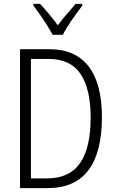

<svg xmlns="http://www.w3.org/2000/svg" viewBox="-20 -967 599 987"><path d="M504 -365Q504 -184 434.5 -92Q365 0 225 0H83V-714H234Q368 -714 436 -625Q504 -536 504 -365ZM446 -362Q446 -510 394 -587Q342 -664 229 -664H139V-50H222Q337 -50 391.5 -128.5Q446 -207 446 -362ZM251 -788Q238 -811 221 -838.5Q204 -866 185.5 -892Q167 -918 152 -938V-947H186Q207 -925 231.5 -895.5Q256 -866 277 -837Q300 -867 321.5 -892.5Q343 -918 369 -947H403V-938Q379 -907 349.5 -864.5Q320 -822 303 -788Z"/></svg>

Font: Noto Sans Sinhala UI Condensed Light
Style: Regular
Weight: 300
Width: 3
Designer: Jelle Bosma - Monotype Design Team
Foundry: Monotype Imaging Inc.
Version: Version 2.006; ttfautohint (v1.8.4.7-5d5b)